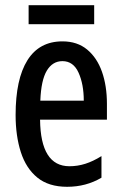

<svg xmlns="http://www.w3.org/2000/svg" viewBox="-20 -774 468 738"><path d="M220 -615Q277 -615 315 -583.5Q353 -552 372 -498Q391 -444 391 -375V-314H134Q136 -135 247 -135Q278 -135 308 -144.5Q338 -154 370 -174V-91Q311 -56 238 -56Q167 -56 123.5 -91.5Q80 -127 60 -189.5Q40 -252 40 -332Q40 -470 85.5 -542.5Q131 -615 220 -615ZM220 -539Q182 -539 160 -502.5Q138 -466 135 -387H302Q302 -450 282 -494.5Q262 -539 220 -539ZM342 -754V-681H90V-754Z"/></svg>

Font: Noto Sans Malayalam UI ExtraCondensed Medium
Style: Regular
Weight: 500
Width: 2
Designer: Jelle Bosma - Monotype Design Team
Foundry: Monotype Imaging Inc.
Version: Version 2.104; ttfautohint (v1.8.4.7-5d5b)